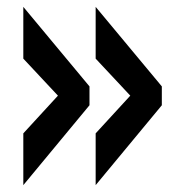

<svg xmlns="http://www.w3.org/2000/svg" viewBox="-20 -578 531 560"><path d="M48 -38V-189L149 -299L48 -407V-558L241 -326V-271ZM259 -38V-189L360 -299L259 -407V-558L452 -326V-271Z"/></svg>

Font: Oswald SemiBold
Style: Regular
Weight: 600
Designer: Vernon Adams
Foundry: Vernon Adams
Version: Version 4.103;gftools[0.9.33.dev8+g029e19f]